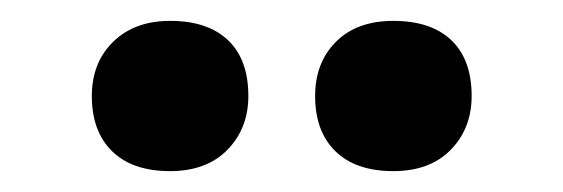

<svg xmlns="http://www.w3.org/2000/svg" viewBox="-20 -800 540 184"><path d="M357 -636Q321 -636 301.5 -655Q282 -674 282 -708Q282 -740 302 -760Q322 -780 357 -780Q393 -780 412.5 -761.5Q432 -743 432 -708Q432 -677 412 -656.5Q392 -636 357 -636ZM143 -636Q107 -636 87.5 -655Q68 -674 68 -708Q68 -740 88.5 -760Q109 -780 143 -780Q179 -780 198.5 -761.5Q218 -743 218 -708Q218 -677 198 -656.5Q178 -636 143 -636Z"/></svg>

Font: Readex Pro Medium
Style: Regular
Weight: 500
Designer: Bonnie Shaver-Troup, Thomas Jockin
Foundry: Lexend
Version: Version 1.204